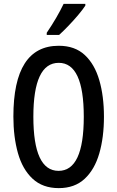

<svg xmlns="http://www.w3.org/2000/svg" viewBox="-20 -960 604 990"><path d="M516 -358Q516 -252 492 -169Q468 -86 416.5 -38Q365 10 283 10Q200 10 148 -38.5Q96 -87 72.5 -170.5Q49 -254 49 -359Q49 -724 283 -724Q366 -724 417 -676.5Q468 -629 492 -546.5Q516 -464 516 -358ZM152 -358Q152 -79 282 -79Q412 -79 412 -358Q412 -636 283 -636Q152 -636 152 -358ZM420 -931Q407 -911 383 -882.5Q359 -854 332.5 -826.5Q306 -799 285 -780H221V-791Q275 -871 308 -940H420Z"/></svg>

Font: Noto Sans Tamil ExtraCondensed Medium
Style: Regular
Weight: 500
Width: 2
Designer: Jelle Bosma - Monotype Design Team
Foundry: Monotype Imaging Inc.
Version: Version 2.004; ttfautohint (v1.8.4.7-5d5b)